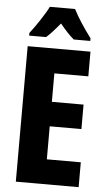

<svg xmlns="http://www.w3.org/2000/svg" viewBox="-61 -969 557 1008"><g transform="rotate(5 217.0 -465.0)"><path d="M293 -930H160C143 -894 94 -821 65 -784V-770H154C173 -786 198 -814 226 -848C254 -814 278 -788 300 -770H387V-784C349 -835 315 -886 293 -930ZM393 0V-131H214V-305H381V-434H214V-584H393V-714H62V0Z"/></g></svg>

Font: Noto Sans Lao UI ExtCond ExtBd
Style: Regular
Weight: 800
Width: 2
Designer: Monotype Design Team
Foundry: Monotype Imaging Inc.
Version: Version 2.000